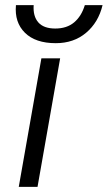

<svg xmlns="http://www.w3.org/2000/svg" viewBox="-20 -727 419 747"><path d="M379 -707Q363 -640 315 -599.5Q267 -559 197 -559Q118 -559 77 -599.5Q36 -640 42 -707H111Q108 -664 129 -640Q150 -616 195 -616Q240 -616 268.5 -640Q297 -664 310 -707ZM141 -500H214L126 0H53Z"/></svg>

Font: Overused Grotesk
Style: Italic
Weight: 400
Italic angle: -10°
Version: Version 0.003